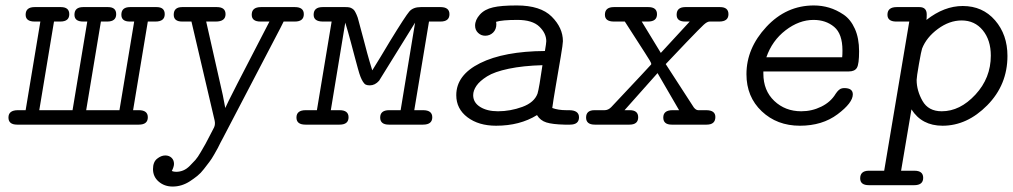

<svg xmlns="http://www.w3.org/2000/svg" viewBox="-20 -457 3715 704"><path d="M11 -26Q11 -53 46 -53H74L128 -378H107Q74 -378 74 -403Q74 -431 107 -431H203Q234 -431 234 -405Q234 -378 201 -378H178L124 -53H246L300 -378H285Q253 -378 253 -403Q253 -431 285 -431H376Q406 -431 406 -405Q406 -378 373 -378H350L296 -53H418L472 -378H456Q425 -378 425 -403Q425 -431 457 -431H554Q584 -431 584 -405Q584 -378 550 -378H522L468 -53H489Q522 -53 522 -27Q522 0 489 0H43Q11 0 11 -26Z M541 163Q541 137 556 125Q571 113 586 113Q600 113 609 121.5Q618 130 618 144Q618 154 610 170Q617 173 626 173Q639 173 651.5 168Q664 163 676 151Q688 139 696.5 129.5Q705 120 716.5 100Q728 80 733.5 70.5Q739 61 750.5 38Q762 15 765 10Q770 -1 767 -15L682 -378H648Q617 -378 617 -403Q617 -431 648 -431H775Q807 -431 807 -405Q807 -378 771 -378H736L797 -108L806 -61Q813 -80 968 -378H935Q903 -378 903 -403Q903 -431 937 -431H1061Q1094 -431 1094 -405Q1094 -378 1061 -378H1020L1008 -354L796 52L789 65Q783 78 778.5 86Q774 94 765 110Q756 126 747.5 137Q739 148 727.5 163Q716 178 703.5 188Q691 198 676.5 207.5Q662 217 646 222Q630 227 613 227Q583 227 562 209Q541 191 541 163Z M1067 -26Q1067 -53 1101 -53H1142L1196 -378H1164Q1130 -378 1130 -403Q1130 -431 1163 -431H1246Q1255 -431 1260.5 -430Q1266 -429 1271.5 -425.5Q1277 -422 1280 -417.5Q1283 -413 1287.5 -403Q1292 -393 1294.5 -382Q1297 -371 1302.5 -352Q1308 -333 1313 -313Q1318 -293 1326.5 -262Q1335 -231 1345 -199Q1372 -242 1410 -306Q1467 -399 1481 -415Q1495 -431 1523 -431H1595Q1628 -431 1628 -405Q1628 -378 1595 -378H1553L1499 -53H1531Q1565 -53 1565 -27Q1565 0 1531 0H1406Q1374 0 1374 -26Q1374 -53 1407 -53H1449L1502 -374Q1373 -165 1370 -161Q1355 -144 1336 -144Q1327 -144 1321.5 -146.5Q1316 -149 1311 -157Q1306 -165 1302 -175Q1298 -185 1292.5 -205Q1287 -225 1281.5 -245.5Q1276 -266 1266.5 -302Q1257 -338 1246 -374L1193 -53H1225Q1258 -53 1258 -27Q1258 0 1225 0H1100Q1067 0 1067 -26Z M1653 -108Q1653 -182 1740.5 -225.5Q1828 -269 1978 -270Q1983 -299 1983 -306Q1983 -335 1957.5 -359.5Q1932 -384 1877 -384Q1821 -384 1799 -377Q1799 -375 1799.5 -372.5Q1800 -370 1800 -369Q1800 -349 1788 -337.5Q1776 -326 1759 -326Q1744 -326 1733 -336.5Q1722 -347 1722 -363Q1722 -384 1739.5 -403.5Q1757 -423 1788 -430Q1817 -437 1875 -437Q1962 -437 2003 -396Q2044 -355 2044 -306Q2044 -296 2036 -248.5Q2028 -201 2018 -143Q2008 -85 2005 -61Q2027 -53 2056 -53H2066Q2103 -53 2103 -27Q2103 0 2070 0H2050Q2006 -1 1983.5 -8Q1961 -15 1949 -35Q1886 4 1799 4Q1735 4 1694 -27Q1653 -58 1653 -108ZM1715 -108Q1715 -81 1740.5 -65Q1766 -49 1806 -49Q1851 -49 1895 -65Q1939 -81 1951 -114Q1957 -134 1969 -218Q1898 -216 1845.5 -205Q1793 -194 1766 -177Q1739 -160 1727 -142.5Q1715 -125 1715 -108Z M2129 -26Q2129 -53 2160 -53H2197Q2210 -53 2221 -64Q2365 -217 2367 -220Q2368 -221 2368 -223Q2368 -228 2345 -263Q2308 -320 2271 -378H2231Q2198 -378 2198 -403Q2198 -431 2231 -431H2357Q2389 -431 2389 -405Q2389 -378 2356 -378H2333L2403 -263L2509 -378H2492Q2461 -378 2461 -403Q2461 -431 2493 -431H2620Q2651 -431 2651 -405Q2651 -378 2617 -378H2582Q2573 -378 2560 -366Q2547 -354 2497 -302Q2453 -255 2421 -222Q2522 -66 2524 -63Q2532 -53 2540 -53H2569Q2603 -53 2603 -28Q2603 0 2571 0H2443Q2412 0 2412 -26Q2412 -53 2446 -53H2470L2391 -189L2270 -53H2289Q2320 -53 2320 -27Q2320 0 2288 0H2161Q2129 0 2129 -26Z M2717 -185Q2717 -280 2790 -358.5Q2863 -437 2964 -437Q2993 -437 3020 -429Q3047 -421 3073 -403.5Q3099 -386 3114.5 -351.5Q3130 -317 3130 -269Q3130 -222 3122 -208.5Q3114 -195 3092 -195H2779V-187Q2779 -125 2819 -87Q2859 -49 2918 -49Q2957 -49 2991.5 -66Q3026 -83 3044 -113Q3056 -131 3067 -133Q3071 -134 3076 -134Q3107 -134 3107 -111Q3107 -80 3051 -38Q2995 4 2913 4Q2829 4 2773 -49Q2717 -102 2717 -185ZM2790 -247H3068Q3069 -256 3069 -272Q3069 -333 3038.5 -358.5Q3008 -384 2963 -384Q2910 -384 2860.5 -346Q2811 -308 2790 -247Z M3134 197Q3134 170 3164 169H3222L3314 -378H3264Q3234 -379 3234 -403Q3234 -431 3268 -431H3351Q3378 -431 3378 -404Q3378 -391 3377 -384Q3442 -435 3510 -435Q3583 -435 3628.5 -382.5Q3674 -330 3674 -252Q3674 -146 3600 -71Q3526 4 3436 4Q3360 4 3322 -56L3284 169H3333Q3365 169 3365 195Q3365 222 3332 222H3166Q3134 222 3134 197ZM3341 -164Q3341 -125 3362.5 -87Q3384 -49 3433 -49Q3500 -49 3556.5 -110Q3613 -171 3613 -253Q3613 -310 3583.5 -346Q3554 -382 3506 -382Q3461 -382 3419 -351Q3377 -320 3361 -279Q3358 -271 3349.5 -222.5Q3341 -174 3341 -164Z"/></svg>

Font: CMU Typewriter Text
Style: LightOblique
Weight: 200
Italic angle: -9.46001°
Version: Version 0.7.0